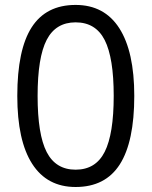

<svg xmlns="http://www.w3.org/2000/svg" viewBox="-20 -745 612 775"><path d="M522 -357.9Q522 -172.9 463.6 -81.5Q405.3 9.8 285.2 9.8Q169.9 9.8 109.9 -83.7Q49.8 -177.2 49.8 -357.9Q49.8 -544.4 107.9 -634.8Q166 -725.1 285.2 -725.1Q401.4 -725.1 461.7 -630.9Q522 -536.6 522 -357.9ZM131.8 -357.9Q131.8 -202.1 168.5 -131.1Q205.1 -60.1 285.2 -60.1Q366.2 -60.1 402.6 -132.1Q439 -204.1 439 -357.9Q439 -511.7 402.6 -583.3Q366.2 -654.8 285.2 -654.8Q205.1 -654.8 168.5 -584.2Q131.8 -513.7 131.8 -357.9Z"/></svg>

Font: f02265186
Style: Regular
Weight: 400
Foundry: Ascender Corporation
Version: Version 1.10